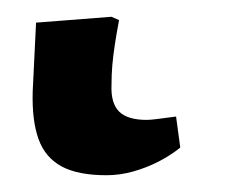

<svg xmlns="http://www.w3.org/2000/svg" viewBox="-20 22 282 229"><path d="M107 231Q73 231 53.5 220.5Q34 210 26 188Q18 166 19 131L23 49L113 42L122 46Q119 62 117 75Q115 88 114 99.5Q113 111 113 123Q112 145 122 155Q132 165 155 165Q159 165 167 164Q175 163 190 161L195 198Q184 207 169.5 214.5Q155 222 139 226.5Q123 231 107 231Z"/></svg>

Font: Literata 18pt Medium
Style: Italic
Weight: 500
Italic angle: -2°
Designer: Latin by Veronika Burian and Jose Scaglione. Greek by Irene Vlachou. Cyrillic by Vera Evstafieva
Foundry: TypeTogether
Version: Version 3.103;gftools[0.9.29]